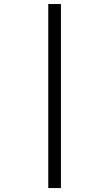

<svg xmlns="http://www.w3.org/2000/svg" viewBox="-20 -726 552 971"><path d="M224.1 -705.6H288.1V225.1H224.1Z"/></svg>

Font: Bpm'online Open Sans
Style: Regular
Weight: 400
Foundry: Ascender Corporation
Version: Version 1.10